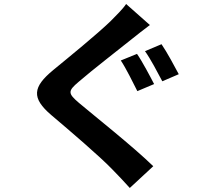

<svg xmlns="http://www.w3.org/2000/svg" viewBox="-20 -844 1040 946"><path d="M655 -578.5 575.2 -546C601.7 -506.4 635.7 -436.3 656.7 -395L739.3 -429.8C720.4 -466.3 681.3 -540.9 655 -578.5ZM775.8 -626.2 694.4 -591.9C722.2 -553.3 757.3 -485.5 779.7 -443.5L860.8 -478.4C841.4 -515.1 801.8 -588.7 775.8 -626.2ZM718.4 -720.7 601.4 -824.3C585.8 -800.4 552.7 -767.8 524.6 -739.5C456.6 -673.9 320.2 -562.9 241.8 -498.5C141.5 -415.5 133.5 -361.6 232.9 -276.9C324.7 -199.2 471.4 -73.7 532.1 -10.7C561.2 19.2 591.5 50.5 619.5 82.1L735.2 -25.1C633 -124.3 444.1 -273.6 369.1 -337C314.3 -383.9 313.4 -395.1 367.2 -440.6C433.4 -498.1 566 -600.4 630.2 -652.1C654.2 -671.2 687.1 -697.4 718.4 -720.7Z"/></svg>

Font: Source Han Sans JP VF
Style: Regular
Weight: 250
Designer: Ryoko NISHIZUKA 西塚涼子 (kana, bopomofo & ideographs); Paul D. Hunt (Latin, Greek & Cyrillic); Sandoll Communications 산돌커뮤니
Foundry: Adobe
Version: Version 2.004;hotconv 1.0.118;makeotfexe 2.5.65603